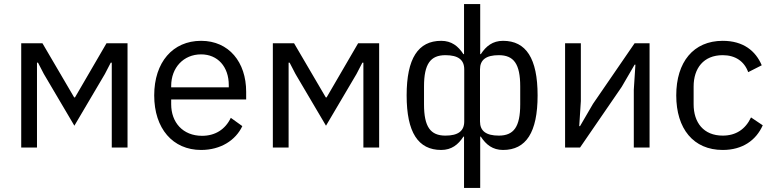

<svg xmlns="http://www.w3.org/2000/svg" viewBox="-20 -730 3822 950"><path d="M85 -516V0H163V-420H168L197 -364L348 -108L499 -364L528 -420H533V0H611V-516H507L351 -248H347L190 -516Z M975 12C1072 12 1146 -36 1179 -106L1122 -147C1095 -90 1045 -58 980 -58C884 -58 827 -125 827 -214V-238H1198V-276C1198 -422 1113 -528 975 -528C835 -528 743 -422 743 -258C743 -94 835 12 975 12ZM975 -461C1057 -461 1112 -400 1112 -309V-298H827V-305C827 -395 888 -461 975 -461Z M1330 -516V0H1408V-420H1413L1442 -364L1593 -108L1744 -364L1773 -420H1778V0H1856V-516H1752L1596 -248H1592L1435 -516Z M2276 -54V200H2356V-54H2359C2385 -14 2418 12 2469 12C2583 12 2640 -75 2640 -258C2640 -441 2583 -528 2469 -528C2418 -528 2385 -502 2359 -462H2356V-710H2276V-462H2273C2247 -502 2214 -528 2163 -528C2049 -528 1992 -441 1992 -258C1992 -75 2049 12 2163 12C2214 12 2247 -14 2273 -54ZM2184 -59C2110 -59 2078 -102 2078 -214V-302C2078 -414 2110 -457 2184 -457C2247 -457 2277 -434 2277 -387V-129C2277 -82 2247 -59 2184 -59ZM2448 -59C2385 -59 2355 -82 2355 -129V-387C2355 -434 2385 -457 2448 -457C2522 -457 2554 -414 2554 -302V-214C2554 -102 2522 -59 2448 -59Z M2776 -516V0H2850L3056 -300L3120 -410H3124L3116 -286V0H3194V-516H3120L2914 -216L2850 -106H2846L2854 -230V-516Z M3556 12C3654 12 3721 -36 3754 -110L3696 -149C3668 -90 3621 -59 3556 -59C3461 -59 3412 -124 3412 -214V-302C3412 -392 3461 -457 3556 -457C3619 -457 3663 -426 3682 -373L3749 -407C3719 -478 3658 -528 3556 -528C3411 -528 3326 -423 3326 -258C3326 -93 3411 12 3556 12Z"/></svg>

Font: Braiins Sans
Style: Regular
Weight: 400
Designer: Mike Abbink, Paul van der Laan, Pieter van Rosmalen, Jiri Chlebus, Lubos Buracinsky
Foundry: Bold Monday, Sudetype
Version: Version 1.000;hotconv 1.0.109;makeotfexe 2.5.65596